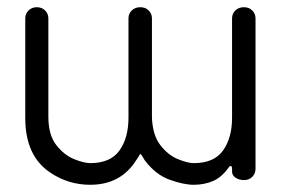

<svg xmlns="http://www.w3.org/2000/svg" viewBox="-20 -499 778 532"><path d="M517 13Q489 13 450 -1Q411 -15 381 -55Q377 -61 374 -66.5Q371 -72 369 -72Q367 -72 364 -65L358 -56Q315 13 230 13Q169 13 119 -21Q50 -67 50 -172V-448Q50 -461 59 -470Q68 -479 82 -479Q96 -479 105 -470Q114 -461 114 -448V-176Q114 -125 136 -97Q158 -69 185.5 -58Q213 -47 230 -47Q286 -47 311 -82Q336 -117 336 -173V-448Q336 -461 345 -470Q354 -479 369 -479Q383 -479 392 -470Q401 -461 401 -448V-173Q403 -124 424.5 -96.5Q446 -69 473 -58Q500 -47 517 -47Q573 -47 598 -82Q623 -117 623 -173V-448Q623 -461 632 -470Q641 -479 656 -479Q670 -479 679 -470Q688 -461 688 -448V-31Q688 -18 679 -9Q670 0 656 0Q643 0 633 -6.5Q623 -13 623 -23V-32Q623 -39 619 -39Q617 -39 615 -37Q595 -8 570.5 2.5Q546 13 517 13Z"/></svg>

Font: Gardens CM
Style: Regular
Weight: 400
Designer: Created by: Aleksander Shevchuk, 2010. Modifed by: Daren Olsen, 2020.
Foundry: High-Logic / FontCreator v.13.0.0 build 2663 (64-bit)
Version: Version 3.003 Ukrainian, initial release